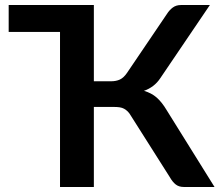

<svg xmlns="http://www.w3.org/2000/svg" viewBox="-20 -743 874 763"><path d="M14.5 -723H353V-420H421Q441.5 -420 456.5 -427Q471.5 -434 484.5 -453L643 -687Q653 -703 666.5 -713Q680 -723 699 -723H814L617.5 -433Q605 -414 588.5 -401.5Q572 -389 552 -382Q582 -373.5 602.8 -355.2Q623.5 -337 642.5 -305L832.5 0H710Q691 0 678.2 -10Q665.5 -20 654.5 -39.5L500.5 -282.5Q494.5 -293 487.8 -299.8Q481 -306.5 473.2 -310.8Q465.5 -315 455.8 -316.5Q446 -318 433.5 -318H353V0H218.5V-616H14.5Z"/></svg>

Font: Lato
Style: Bold
Weight: 700
Designer: Lukasz Dziedzic
Foundry: tyPoland Lukasz Dziedzic
Version: Version 2.007; 2014-02-27